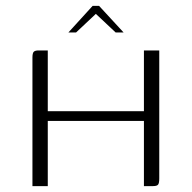

<svg xmlns="http://www.w3.org/2000/svg" viewBox="-20 -631 650 651"><path d="M90 0V-436Q90 -451 94.5 -455.5Q99 -460 111 -460H142V-254H468V-460H520V-26Q520 -10 516 -5Q512 0 499 0H468V-221H142V0ZM212 -521 294 -611H316L399 -521H372L305 -584L238 -521Z"/></svg>

Font: Genos Light
Style: Regular
Weight: 300
Designer: Robert E. Leuschke
Foundry: Robert E. Leuschke
Version: Version 1.010